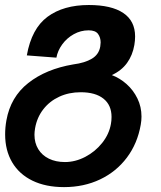

<svg xmlns="http://www.w3.org/2000/svg" viewBox="-22 -575 642 766"><path d="M-1.5 -39Q-1.5 -66.5 3.5 -94.5Q20 -188 90.8 -243.8Q161.5 -299.5 270 -318Q316.5 -324 344.5 -340.8Q372.5 -357.5 378 -389.5Q379.5 -400 379.5 -405.5Q379.5 -425.5 369 -439.8Q358.5 -454 331.5 -454Q300 -454 272.2 -438.5Q244.5 -423 226.2 -397.8Q208 -372.5 203 -345L85 -354Q104 -461 167.5 -508Q231 -555 332.5 -555Q422.5 -555 469.8 -523.2Q517 -491.5 517 -429.5Q517 -413.5 514 -395.5Q507 -354.5 484.8 -323.8Q462.5 -293 424 -275.5Q456 -263.5 483 -239.5Q510 -215.5 526.2 -182.2Q542.5 -149 542.5 -110Q542.5 -94 539.5 -77.5Q526.5 -2.5 484.2 53.8Q442 110 377.2 140.8Q312.5 171.5 233.5 171.5Q160.5 171.5 107.5 145.8Q54.5 120 26.5 72.5Q-1.5 25 -1.5 -39ZM420.5 -80.5Q423 -93 423 -108.5Q423 -155.5 391 -181.2Q359 -207 300 -207Q253 -207 214.5 -189.2Q176 -171.5 150.8 -139Q125.5 -106.5 118 -63.5Q115.5 -48.5 115.5 -37.5Q115.5 -5 130.5 19.8Q145.5 44.5 173 58Q200.5 71.5 237 71.5Q278.5 71.5 318.2 50.8Q358 30 385.8 -5Q413.5 -40 420.5 -80.5Z"/></svg>

Font: JuliaMono BoldItalic
Style: Regular
Weight: 700
Italic angle: -9°
Monospace: yes
Designer: cormullion
Foundry: corm
Version: Version 0.049; ttfautohint (v1.8.4)